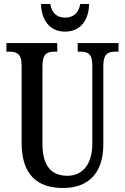

<svg xmlns="http://www.w3.org/2000/svg" viewBox="-20 -929 624 959"><path d="M305 -771C386 -771 424 -834 425 -909H381C372 -861 344 -841 305 -841C267 -841 239 -861 231 -909H185C186 -834 225 -771 305 -771ZM295 10C430 10 496 -74 496 -207V-600C496 -662 522 -671 558 -671H572V-714H368V-671H380C417 -671 441 -662 441 -604V-209C441 -117 398 -51 317 -51C242 -51 192 -94 192 -210V-600C192 -662 217 -671 254 -671H266V-714H12V-671H26C61 -671 88 -662 88 -604V-216C88 -53 169 10 295 10Z"/></svg>

Font: Noto Serif Khmer ExtraCondensed Medium
Style: Regular
Weight: 500
Width: 2
Designer: Danh Hong and the Monotype Design Team
Foundry: Monotype Imaging Inc.
Version: Version 2.004